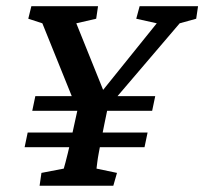

<svg xmlns="http://www.w3.org/2000/svg" viewBox="-20 -593 652 613"><path d="M83 -239.3 92.8 -286.1H475.6L465.8 -239.3ZM58.6 -123 68.4 -169.9H451.2L441.4 -123ZM553.7 -518.6 285.2 -204.1 330.1 -278.3 313.5 -198.2Q307.6 -169.9 303.2 -146.5Q298.8 -123 295.4 -105Q292 -86.9 290.5 -74.2Q289.1 -61.5 288.1 -54.7L353.5 -41L341.8 0H106.4L112.3 -41L183.6 -54.7Q185.5 -61.5 189 -74.2Q192.4 -86.9 196.8 -105Q201.2 -123 206.5 -146.5Q211.9 -169.9 217.8 -198.2L235.4 -278.3L242.2 -204.1L115.2 -518.6L70.3 -533.2L80.1 -573.2H293L287.1 -533.2L223.6 -518.6L314.5 -293H298.8L480.5 -518.6L415 -533.2L425.8 -573.2H612.3L606.4 -533.2Z"/></svg>

Font: Crimson Pro ExtraLight Medium
Style: Italic
Weight: 500
Italic angle: -12°
Version: Version 1.002